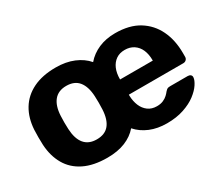

<svg xmlns="http://www.w3.org/2000/svg" viewBox="-99 -758 1145 996"><g transform="rotate(-30 473.5 -260.0)"><path d="M301 10Q219 10 163 -17.5Q107 -45 77.5 -96Q48 -147 44 -215Q43 -235 43 -260.5Q43 -286 44 -305Q48 -374 78.5 -424.5Q109 -475 165 -502.5Q221 -530 301 -530Q362 -530 408.5 -510.5Q455 -491 484 -457Q514 -492 558 -511Q602 -530 657 -530Q742 -530 798 -495.5Q854 -461 882.5 -401.5Q911 -342 911 -265V-242Q911 -232 904 -225Q897 -218 886 -218H560V-210Q561 -178 572 -151.5Q583 -125 604.5 -109Q626 -93 657 -93Q679 -93 695 -100Q711 -107 721.5 -117Q732 -127 737 -134Q746 -144 751.5 -146.5Q757 -149 769 -149H873Q883 -149 889.5 -143.5Q896 -138 895 -128Q894 -112 878.5 -88.5Q863 -65 833.5 -42.5Q804 -20 759.5 -5Q715 10 658 10Q602 10 557.5 -8.5Q513 -27 483 -61Q454 -27 408.5 -8.5Q363 10 301 10ZM301 -100Q350 -100 375 -130.5Q400 -161 403 -220Q404 -235 404 -260Q404 -285 403 -300Q400 -358 375 -389Q350 -420 301 -420Q253 -420 227.5 -389Q202 -358 199 -300Q198 -285 198 -260Q198 -235 199 -220Q202 -161 227.5 -130.5Q253 -100 301 -100ZM560 -309H756V-311Q756 -347 744.5 -373.5Q733 -400 710.5 -415Q688 -430 657 -430Q626 -430 604.5 -415Q583 -400 571.5 -373.5Q560 -347 560 -311Z"/></g></svg>

Font: Rubik Light SemiBold
Style: Regular
Weight: 600
Version: Version 2.300;gftools[0.9.30]